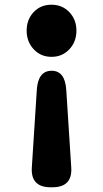

<svg xmlns="http://www.w3.org/2000/svg" viewBox="-20 -603 437 814"><path d="M195 191Q109 191 115 106L136 -221Q141 -303 199 -303Q256 -303 261 -221L282 106Q288 191 202 191ZM198.5 -362Q153 -362 123 -394Q93 -426 93 -473Q93 -520 122.5 -551.5Q152 -583 198 -583Q244 -583 274 -551.5Q304 -520 304 -473Q304 -426 274 -394Q244 -362 198.5 -362Z"/></svg>

Font: Resource Han Rounded KR Heavy
Style: Regular
Weight: 900
Designer: Cyano Hao (round all glyphs); Ryoko NISHIZUKA 西塚涼子 (kana, bopomofo & ideographs); Paul D. Hunt (Latin, Greek & Cyrillic)
Foundry: Cyano Hao
Version: 0.990